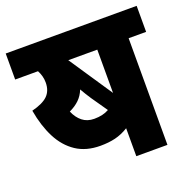

<svg xmlns="http://www.w3.org/2000/svg" viewBox="-113 -734 841 846"><g transform="rotate(-20 307.0 -311.0)"><path d="M532 -500V0H386V-131Q355 -112 324 -104.5Q293 -97 254 -97Q187 -97 140.5 -128Q94 -159 65.5 -214.5Q37 -270 24 -345Q76 -358 99 -380.5Q122 -403 122 -442Q122 -458 118 -472.5Q114 -487 107 -500H0V-622H614V-500ZM385 -500H249L385 -297ZM286 -309Q278 -321 270 -334Q262 -347 254 -361Q244 -335 225 -316.5Q206 -298 178 -285Q191 -254 213.5 -236Q236 -218 269 -218Q310 -218 338 -234Z"/></g></svg>

Font: Noto Sans Devanagari UI SemiCondensed ExtraBold
Style: Regular
Weight: 800
Width: 4
Designer: Jelle Bosma - Monotype Design Team
Foundry: Monotype Imaging Inc.
Version: Version 2.004; ttfautohint (v1.8.4.7-5d5b)